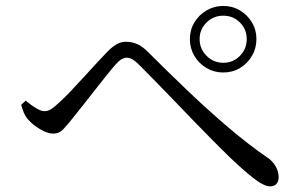

<svg xmlns="http://www.w3.org/2000/svg" viewBox="-20 -705 1040 655"><path d="M627.8 -571.6Q627.8 -603.2 643.1 -628.6Q658.5 -654 684.4 -669.3Q710.3 -684.7 741.7 -684.7Q773.4 -684.7 798.8 -669.3Q824.2 -654 839.5 -628.6Q854.8 -603.2 854.8 -571.6Q854.8 -540.1 839.5 -514.2Q824.2 -488.3 798.8 -473Q773.4 -457.7 741.7 -457.7Q710.3 -457.7 684.4 -473Q658.5 -488.3 643.1 -514.2Q627.8 -540.1 627.8 -571.6ZM661 -571.6Q661 -538.2 684.7 -514.5Q708.4 -490.8 741.7 -490.8Q775.3 -490.8 798.5 -514.5Q821.7 -538.2 821.7 -571.6Q821.7 -605.1 798.5 -628.3Q775.3 -651.5 741.7 -651.5Q708.4 -651.5 684.7 -628.3Q661 -605.1 661 -571.6ZM52.3 -347.5 67.8 -361.6Q85.7 -346.4 102.8 -336.1Q119.9 -325.7 131.9 -325.7Q142.9 -325.7 153.9 -332.4Q165 -339.2 179.4 -353Q197.1 -368.4 219.6 -392.2Q242.1 -416 265.8 -441.9Q289.5 -467.7 310.4 -490.5Q331.3 -513.3 343.7 -525.8Q359.2 -542.3 375.2 -552.4Q391.3 -562.6 409.5 -562.6Q429 -562.6 447.9 -554.7Q466.8 -546.8 488.5 -524Q551.8 -460.8 621.2 -394.6Q690.6 -328.4 760 -269.4Q829.5 -210.4 891.2 -168.2Q909.4 -156.5 920 -138.1Q930.6 -119.7 930.6 -100.6Q930.6 -86.4 923.2 -77.8Q915.8 -69.2 901.4 -69.2Q880.5 -69.2 844.1 -97.7Q807.7 -126.2 757.4 -174.7Q738.8 -193.1 709.4 -222.4Q680.1 -251.7 645.9 -287.2Q611.7 -322.7 576.6 -359.1Q541.5 -395.5 510.2 -427.6Q478.8 -459.7 456.2 -482.4Q441.9 -496.6 432.1 -502.4Q422.3 -508.1 411.9 -508.1Q404.2 -508.1 395.1 -503.1Q386 -498.2 374.2 -484.8Q362.2 -471.2 343.2 -447.5Q324.3 -423.9 303.1 -396.8Q281.9 -369.7 262 -344.5Q242 -319.4 228.1 -302Q209.9 -279.1 196 -264.2Q182.1 -249.2 161.4 -249.2Q141.6 -249.2 116.1 -264.6Q90.7 -280 75.2 -298Q66.6 -307.9 61.3 -320.7Q56 -333.5 52.3 -347.5Z"/></svg>

Font: Source Han Serif JP VF
Style: Regular
Weight: 250
Designer: Ryoko NISHIZUKA 西塚涼子 (kana & ideographs); Frank Grießhammer (Latin, Greek & Cyrillic); Wenlong ZHANG 张文龙 (bopomofo); San
Foundry: Adobe
Version: Version 2.001;hotconv 1.1.0;makeotfexe 2.6.0